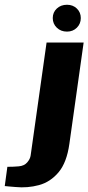

<svg xmlns="http://www.w3.org/2000/svg" viewBox="-136 -674 372 808"><path d="M-71 113Q-79 112 -95 111Q-111 110 -116 109L-105 28Q-94 28 -79.5 27.5Q-65 27 -57 26Q-34 24 -21.5 9.5Q-9 -5 -7 -20L60 -495H216L156 -69Q145 10 110.5 51Q76 92 28 105Q-20 118 -71 113ZM146 -541Q120 -541 103 -557.5Q86 -574 86 -598Q86 -622 103 -638Q120 -654 146 -654Q171 -654 187.5 -638Q204 -622 204 -598Q204 -574 187.5 -557.5Q171 -541 146 -541Z"/></svg>

Font: Alumni Sans Thin Black
Style: Italic
Weight: 900
Italic angle: -8°
Version: Version 1.016